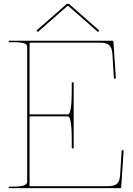

<svg xmlns="http://www.w3.org/2000/svg" viewBox="-20 -970 685 990"><path d="M25 -760V-752.5H45C111 -752.5 120 -743 120 -727.5V-35.5C120 -21 113.5 -7.5 45 -7.5H25V0H600C601.5 0 605 -1 605 -4.5L617.5 -194.5L607.5 -195.5L599.5 -68.5C596.5 -26 581.5 -10 536 -10H132.5V-370H330C350 -370 350 -279 350 -235V-205H360V-545H350V-515C350 -474 350 -380 330 -380H132.5V-750H496C540 -750 556.5 -735.5 559.5 -691.5L567.5 -564.5L577.5 -565.5L565 -755.5C565 -757 563.5 -760 560 -760ZM175 -805 328.5 -940H331.5L485 -805L492 -812.5L335.5 -950H324.5L168 -812.5Z"/></svg>

Font: ZnikomitSC
Style: Regular
Weight: 100
Designer: gluk
Foundry: gluk
Version: Version 0.55